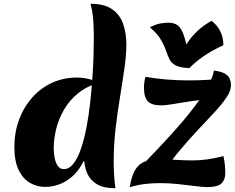

<svg xmlns="http://www.w3.org/2000/svg" viewBox="-20 -977 1241 1015"><path d="M421 -124Q400 -80 368.5 -50Q337 -20 298.5 -4.5Q260 11 218 11Q176 11 139 -10Q102 -31 79 -77.5Q56 -124 56 -200Q56 -277 80.5 -343.5Q105 -410 149.5 -460.5Q194 -511 254.5 -539Q315 -567 387 -567Q417 -567 449 -559.5Q481 -552 506 -540Q440 -522 393.5 -484.5Q347 -447 318.5 -397.5Q290 -348 277 -295.5Q264 -243 264 -196Q264 -165 269.5 -139.5Q275 -114 286.5 -98.5Q298 -83 317 -83Q346 -83 368.5 -112Q391 -141 408 -190.5Q425 -240 437 -302.5Q449 -365 456.5 -432.5Q464 -500 468.5 -565.5Q473 -631 474.5 -686.5Q476 -742 476 -779Q476 -832 472.5 -876.5Q469 -921 458 -957Q533 -957 574 -927.5Q615 -898 631.5 -849Q648 -800 648 -743Q648 -688 638 -617Q628 -546 614.5 -464.5Q601 -383 591 -296.5Q581 -210 581 -124Q581 -51 590 18Q527 18 492 -3.5Q457 -25 442.5 -57.5Q428 -90 426 -123ZM823 -135Q867 -135 910 -132Q953 -129 1001 -129Q1039 -129 1080 -135Q1121 -141 1161 -152Q1166 -131 1168.5 -107.5Q1171 -84 1171 -63Q1171 -27 1151 -7.5Q1131 12 1074 12Q1051 12 1010 6.5Q969 1 920.5 -4Q872 -9 826 -9Q782 -9 743 -4Q704 1 666 13Q675 -46 694 -78Q713 -110 744.5 -122.5Q776 -135 823 -135ZM749 -571Q805 -561 863 -556.5Q921 -552 979 -552Q1028 -552 1078.5 -555Q1129 -558 1178 -564Q1183 -554 1185 -538.5Q1187 -523 1187 -512L1123 -452Q1063 -452 1005.5 -444Q948 -436 902.5 -428Q857 -420 832 -420Q782 -420 761.5 -441.5Q741 -463 741 -515Q741 -541 749 -571ZM698 -69Q810 -183 899.5 -282.5Q989 -382 1044.5 -463.5Q1100 -545 1111 -604Q1160 -598 1180.5 -579.5Q1201 -561 1201 -526Q1201 -498 1178 -463Q1155 -428 1116 -386Q1077 -344 1030 -294Q983 -244 935 -187.5Q887 -131 845 -67ZM1098 -867Q1108 -860 1122 -845Q1136 -830 1148 -804Q1160 -778 1161 -738Q1100 -710 1056 -679.5Q1012 -649 981 -617Q933 -619 909.5 -631Q886 -643 876 -663.5Q866 -684 857 -710.5Q848 -737 830 -768Q812 -799 772 -833Q803 -848 825 -852.5Q847 -857 869 -857Q903 -857 921.5 -841.5Q940 -826 953 -786Q966 -746 980 -674L935 -694Q954 -726 974 -755.5Q994 -785 1023.5 -813Q1053 -841 1098 -867Z"/></svg>

Font: Merienda Black
Style: Regular
Weight: 900
Designer: Eduardo Rodriguez Tunni
Foundry: Eduardo Rodriguez Tunni
Version: Version 2.001